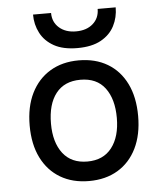

<svg xmlns="http://www.w3.org/2000/svg" viewBox="-53 -789 723 848"><g transform="rotate(-5 308.0 -365.0)"><path d="M308 12Q235 12 181 -20Q127 -52 97.2 -111.8Q67.5 -171.5 67.5 -255Q67.5 -338 97.2 -398Q127 -458 181 -490.5Q235 -523 308 -523Q381.5 -523 435.5 -491Q489.5 -459 519 -399Q548.5 -339 548.5 -255.5Q548.5 -172.5 519 -112.5Q489.5 -52.5 435.5 -20.2Q381.5 12 308 12ZM308 -74.5Q378.5 -74.5 416.2 -123.2Q454 -172 454 -255.5Q454 -339 417.2 -388Q380.5 -437 308 -437Q237 -437 199.5 -389Q162 -341 162 -255Q162 -172 199.5 -123.2Q237 -74.5 308 -74.5ZM308 -577.5Q244.5 -577.5 204.2 -600Q164 -622.5 144.5 -660Q125 -697.5 125 -742H205Q205 -701.5 233.5 -676.5Q262 -651.5 308 -651.5Q355 -651.5 383.2 -676.5Q411.5 -701.5 411.5 -742H491.5Q491.5 -697.5 472.2 -660Q453 -622.5 412.5 -600Q372 -577.5 308 -577.5Z"/></g></svg>

Font: Overpass Mono Medium
Style: Regular
Weight: 500
Monospace: yes
Designer: Delve Withrington, Dave Bailey
Foundry: Delve Fonts LLC
Version: Version 4.000